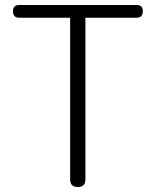

<svg xmlns="http://www.w3.org/2000/svg" viewBox="-20 -749 624 769"><path d="M292 0Q261 0 261 -30V-678H57Q32 -678 32 -704Q32 -729 57 -729H292H527Q552 -729 552 -704Q552 -678 527 -678H322V-30Q322 0 292 0Z"/></svg>

Font: GenSenRounded TW L
Style: Regular
Weight: 300
Version: Version 1.501;PS 1;hotconv 16.6.51;makeotf.lib2.5.65220